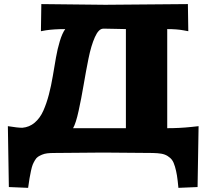

<svg xmlns="http://www.w3.org/2000/svg" viewBox="-20 -741 1000 930"><path d="M890.1 -721.2 892.1 -589.8 868.2 -594.2Q836.9 -600.1 790 -600.1V-120.1Q850.1 -120.1 905.8 -126L941.9 -129.9L937 165L844.2 168.9Q840.8 132.3 837.2 109.4Q833.5 86.4 827.4 65.7Q821.3 44.9 813.2 33.9Q805.2 22.9 791.7 14.6Q778.3 6.3 761.2 3.4Q744.1 0.5 719.2 0L480 -2L241.2 0Q222.7 0 208.7 1.7Q194.8 3.4 183.3 8.3Q171.9 13.2 164.1 18.3Q156.2 23.4 149.4 34.9Q142.6 46.4 138.4 56.6Q134.3 66.9 130.1 86.4Q126 106 123 123Q120.1 140.1 116.2 168.9L22.9 165L18.1 -129.9Q65.9 -122.1 87.9 -122.1Q122.6 -125 148.4 -147.2Q174.3 -169.4 189.9 -204.8Q205.6 -240.2 216.8 -283Q228 -325.7 235.8 -372.6Q243.7 -419.4 251 -461.7Q258.3 -503.9 269.8 -541.7Q281.2 -579.6 295.9 -600.1Q240.7 -600.1 202.1 -594.2L178.2 -589.8L180.2 -721.2L490.2 -717.8ZM589.8 -600.1Q582 -600.1 543.5 -601.1Q504.9 -602.1 491.2 -602.1H480Q458 -602.1 439.7 -561.3Q421.4 -520.5 408.7 -457.5Q396 -394.5 385 -329.3Q374 -264.2 360.8 -204.1Q347.7 -144 334 -120.1H589.8Z"/></svg>

Font: Zantroke
Style: Regular
Weight: 500
Foundry: gluk
Version: Version 0.36